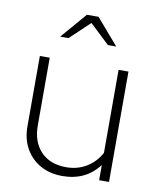

<svg xmlns="http://www.w3.org/2000/svg" viewBox="-81 -770 692 843"><g transform="rotate(10 264.5 -348.0)"><path d="M254 10Q199 10 156.5 -13.5Q114 -37 90 -79.5Q66 -122 66 -178V-492H110V-190Q110 -117 151 -74Q192 -31 264 -31Q314 -31 354 -55Q394 -79 417 -122V-492H461V0H417V-68Q359 10 254 10ZM352 -591 264 -674 176 -591H139L238 -706H290L389 -591Z"/></g></svg>

Font: Red Hat Display VF
Style: Regular
Weight: 300
Designer: Pentagram, MCKL
Foundry: Pentagram, MCKL
Version: Version 1.023